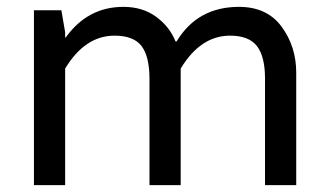

<svg xmlns="http://www.w3.org/2000/svg" viewBox="-20 -540 959 560"><path d="M677 -520Q759 -520 801.5 -462Q844 -404 844 -328V0H753V-310Q753 -375 729.5 -405.5Q706 -436 651 -436Q565 -436 507 -340V0H416V-310Q416 -375 393 -405.5Q370 -436 314 -436Q228 -436 170 -340V0H79V-510H159L170 -446V-431H172Q236 -520 340 -520Q396 -520 435.5 -491Q475 -462 492 -419H495Q556 -520 677 -520Z"/></svg>

Font: Varela
Style: Regular
Weight: 400
Designer: Joe Prince
Foundry: Joe Prince
Version: Version 1.000